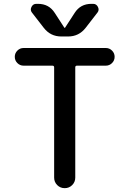

<svg xmlns="http://www.w3.org/2000/svg" viewBox="-20 -980 674 1000"><path d="M103 -638Q84 -638 70.5 -651.5Q57 -665 57 -684Q57 -703 70.5 -716.5Q84 -730 103 -730H531Q550 -730 563.5 -716.5Q577 -703 577 -684Q577 -665 563.5 -651.5Q550 -638 531 -638H381Q372 -638 372 -629V-55Q372 -32 356 -16Q340 0 317 0Q294 0 278 -16Q262 -32 262 -55V-629Q262 -638 253 -638ZM456 -960H465Q482 -960 490 -944Q498 -928 488 -915L426 -835Q391 -790 335 -790H299Q243 -790 208 -835L146 -915Q136 -928 144 -944Q152 -960 169 -960H178Q235 -960 265 -913L315 -836Q315 -835 317 -835Q319 -835 319 -836L369 -913Q399 -960 456 -960Z"/></svg>

Font: Rounded Mplus 1c Medium
Style: Regular
Weight: 500
Version: Version 1.059.20150529